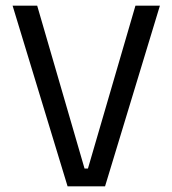

<svg xmlns="http://www.w3.org/2000/svg" viewBox="-20 -659 610 679"><path d="M351.5 0H219L24.5 -639H111.5L279 -63H291L459 -639H545.5Z"/></svg>

Font: Anek Malayalam
Style: Regular
Weight: 400
Version: Version 1.003